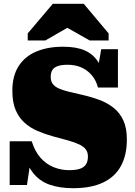

<svg xmlns="http://www.w3.org/2000/svg" viewBox="-20 -974 710 1011"><path d="M344 -78Q380 -78 401.5 -85.5Q423 -93 433 -109Q443 -125 443 -150Q443 -172 432 -187Q421 -202 398 -213Q375 -224 340.5 -234Q306 -244 259 -256Q216 -268 177.5 -284.5Q139 -301 109 -328Q79 -355 62 -395.5Q45 -436 45 -496Q45 -575 78.5 -626.5Q112 -678 172 -703Q232 -728 312 -728Q383 -728 427.5 -708Q472 -688 497.5 -647Q523 -606 538 -541L490 -583L513 -715H601V-513H496Q486 -551 463 -578Q440 -605 408 -619Q376 -633 336 -633Q304 -633 284 -626Q264 -619 255.5 -605Q247 -591 247 -569Q247 -547 257.5 -532.5Q268 -518 289 -508.5Q310 -499 340.5 -491.5Q371 -484 411 -475Q460 -464 503 -448Q546 -432 578.5 -406Q611 -380 629.5 -340Q648 -300 648 -239Q648 -158 617 -100.5Q586 -43 523 -13Q460 17 365 17Q295 17 241.5 -1.5Q188 -20 153 -65Q118 -110 102 -190L145 -154L122 0H31V-230H147Q164 -176 194 -142.5Q224 -109 263 -93.5Q302 -78 344 -78ZM421 -954H258L126 -798V-761H219L382 -855H286L452 -761H552V-798Z"/></svg>

Font: Roboto Serif 20pt Black
Style: Regular
Weight: 900
Version: Version 1.008